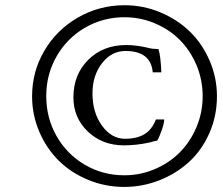

<svg xmlns="http://www.w3.org/2000/svg" viewBox="-20 -737 863 742"><path d="M460 -14.6Q386.7 -14.6 320.6 -42Q254.4 -69.3 207 -116.2Q159.7 -163.1 131.8 -228Q104 -293 104 -365.2Q104 -460.9 151.9 -541.7Q199.7 -622.6 282 -669.7Q364.3 -716.8 460.9 -716.8Q534.2 -716.8 600.3 -689Q666.5 -661.1 714.4 -614.3Q762.2 -567.4 790.3 -502.2Q818.4 -437 818.4 -365.2Q818.4 -288.1 788.8 -221.7Q759.3 -155.3 709.7 -110.4Q660.2 -65.4 595.2 -40Q530.3 -14.6 460 -14.6ZM460.4 -59.6Q522.5 -59.6 578.4 -83.5Q634.3 -107.4 674.8 -148.2Q715.3 -189 739.3 -245.6Q763.2 -302.2 763.2 -365.2Q763.2 -428.7 739.3 -485.4Q715.3 -542 675 -582.5Q634.8 -623 578.9 -646.7Q522.9 -670.4 460.9 -670.4Q378.4 -670.4 308.8 -630.1Q239.3 -589.8 199 -519.8Q158.7 -449.7 158.7 -365.7Q158.7 -281.2 198.7 -210.9Q238.8 -140.6 308.1 -100.1Q377.4 -59.6 460.4 -59.6ZM459 -175.3Q375.5 -175.3 319.6 -228.5Q263.7 -281.7 263.7 -360.8Q263.7 -448.7 321 -505.9Q378.4 -563 468.3 -563Q510.3 -563 560.1 -550.3Q564.5 -549.3 569.1 -548.8Q573.7 -548.3 580.3 -548.1Q586.9 -547.9 592.3 -547.4Q601.1 -520.5 603.5 -457.5H570.3Q563 -540 464.8 -540Q411.1 -540 374.3 -492.7Q337.4 -445.3 337.4 -376Q337.4 -301.8 374.3 -251.2Q411.1 -200.7 462.9 -200.7Q509.8 -200.7 538.8 -218.8Q567.9 -236.8 582.5 -275.4H614.7Q614.7 -262.7 605.7 -235.8Q596.7 -209 587.4 -193.4Q567.4 -189.9 561 -187Q509.3 -175.3 459 -175.3Z"/></svg>

Font: Elstob 8pt SemiBold
Style: Italic
Weight: 600
Italic angle: -20°
Designer: Peter S. Baker
Version: Version 1.015